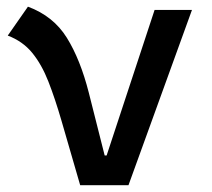

<svg xmlns="http://www.w3.org/2000/svg" viewBox="-20 -547 626 567"><path d="M216.8 0 161.6 -190.4Q142.6 -255.9 122.8 -306.4Q103 -356.9 75 -391.1Q46.9 -425.3 2.9 -441.9L62.5 -527.3Q137.7 -499.5 177.5 -435.3Q217.3 -371.1 242.2 -273.4L289.1 -87.9H294.9L436.5 -517.6H546.9L359.4 0Z"/></svg>

Font: CaskaydiaCove NFP
Style: Regular
Weight: 400
Designer: Aaron Bell
Foundry: Saja Typeworks
Version: Version 2111.001; VTT 6.35;Nerd Fonts 3.1.1